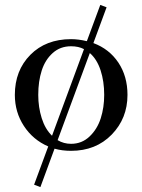

<svg xmlns="http://www.w3.org/2000/svg" viewBox="-20 -613 582 789"><path d="M41 -223.1Q41 -323.2 104.7 -387.7Q168.5 -452.1 272 -452.1Q302.7 -452.1 336.9 -443.8L392.1 -592.8L418 -583L363.8 -436Q429.2 -411.6 466.6 -355.5Q503.9 -299.3 503.9 -223.1Q503.9 -126.5 439 -59.8Q374 6.8 272 6.8Q235.4 6.8 204.1 -2L146 155.8L120.1 146L178.2 -11.2Q115.2 -38.6 78.1 -95.5Q41 -152.3 41 -223.1ZM137.2 -223.1Q137.2 -172.4 151.4 -127.4Q165.5 -82.5 193.8 -55.2L325.2 -411.1Q302.7 -422.9 272 -422.9Q227.5 -422.9 196.5 -395Q165.5 -367.2 151.4 -323Q137.2 -278.8 137.2 -223.1ZM216.8 -37.1Q241.7 -22 272 -22Q316.4 -22 348.1 -52.2Q379.9 -82.5 394 -127Q408.2 -171.4 408.2 -223.1Q408.2 -278.8 393.3 -324.2Q378.4 -369.6 349.1 -395Z"/></svg>

Font: Dihjauti S
Style: Bold
Weight: 700
Designer: T. Christopher White
Version: Version 3.0.0